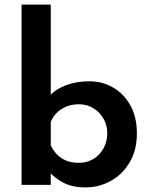

<svg xmlns="http://www.w3.org/2000/svg" viewBox="-20 -805 655 836"><path d="M352 11Q296 11 257 -9Q218 -29 191 -61L201 -91V0H74V-785H201V-350L200 -392Q225 -418 269 -434.5Q313 -451 369 -451Q426 -451 472.5 -424Q519 -397 547.5 -346.5Q576 -296 576 -224Q576 -151 544.5 -98Q513 -45 462 -17Q411 11 352 11ZM324 -96Q358 -96 386 -112.5Q414 -129 430.5 -158.5Q447 -188 447 -225Q447 -261 430 -289.5Q413 -318 385.5 -334.5Q358 -351 324 -351Q280 -351 247 -329.5Q214 -308 201 -273V-172Q218 -136 248.5 -116Q279 -96 324 -96Z"/></svg>

Font: Reem Kufi Fun SemiBold
Style: Regular
Weight: 600
Designer: Khaled Hosny
Version: Version 1.005